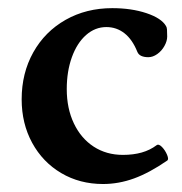

<svg xmlns="http://www.w3.org/2000/svg" viewBox="-20 -445 451 476"><path d="M33.7 -198.7Q33.7 -263.7 62.5 -315.2Q91.3 -366.7 142.6 -395.8Q193.8 -424.8 258.3 -424.8Q305.7 -424.8 343 -412.4Q380.4 -399.9 391.6 -380.4Q393.6 -377.4 394 -371.8Q394.5 -366.2 394.5 -354.5Q394.5 -343.3 387.7 -331.1Q380.9 -318.8 369.9 -311Q358.9 -303.2 347.7 -303.2Q337.4 -303.2 330.3 -306.4Q323.2 -309.6 320.3 -316.9Q308.1 -347.2 288.6 -362.5Q269 -377.9 243.7 -377.9Q215.8 -377.9 193.4 -358.2Q170.9 -338.4 158.2 -303.2Q145.5 -268.1 145.5 -224.1Q145.5 -176.3 163.1 -139.2Q180.7 -102.1 212.2 -81.5Q243.7 -61 284.7 -61Q310.5 -61 331.3 -66.9Q352.1 -72.8 368.2 -85Q373.5 -88.9 381.6 -80.6Q389.6 -72.3 394.3 -61Q398.9 -49.8 394.5 -46.9Q350.6 -16.6 312.5 -2.7Q274.4 11.2 235.4 11.2Q177.7 11.2 131.8 -15.9Q85.9 -43 59.8 -90.8Q33.7 -138.7 33.7 -198.7Z"/></svg>

Font: Junicode Two Beta VF
Style: Regular
Weight: 400
Designer: Peter S. Baker
Foundry: Briery Creek Software
Version: Version 1.031 beta; ttfautohint (v1.8.1.43-b0c9)